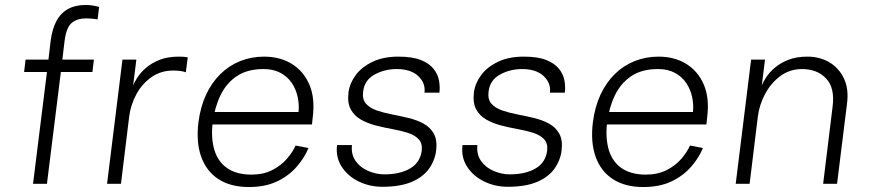

<svg xmlns="http://www.w3.org/2000/svg" viewBox="-20 -740 3509 773"><path d="M113 0 169 -450H77L83 -500H175L184 -576Q190 -623 207 -655Q224 -687 253.5 -703.5Q283 -720 325 -720Q337 -720 351.5 -718Q366 -716 379 -712L373 -662Q361 -664 349 -665Q337 -666 327 -666Q291 -666 269 -648Q247 -630 240 -575L231 -500H358L352 -450H225L169 0Z M411 0 473 -500H529L516 -396Q521 -409 533.5 -428.5Q546 -448 568 -467Q590 -486 622.5 -499Q655 -512 700 -512Q709 -512 718 -511.5Q727 -511 736 -509L728 -449Q717 -453 704 -454.5Q691 -456 677 -456Q628 -456 590 -429.5Q552 -403 529 -360.5Q506 -318 500 -270L467 0Z M982 13Q909 13 860 -18.5Q811 -50 790 -109Q769 -168 779 -248Q787 -310 809.5 -358.5Q832 -407 867 -441.5Q902 -476 947 -494Q992 -512 1043 -512Q1107 -512 1154.5 -483Q1202 -454 1225.5 -399.5Q1249 -345 1239 -267L1236 -239H825L831 -289H1182Q1185 -319 1178.5 -349.5Q1172 -380 1155 -405.5Q1138 -431 1109.5 -446.5Q1081 -462 1041 -462Q976 -462 933.5 -433.5Q891 -405 867.5 -356Q844 -307 836 -245Q829 -182 843.5 -135Q858 -88 895.5 -62.5Q933 -37 992 -37Q1040 -37 1075.5 -55Q1111 -73 1134.5 -100Q1158 -127 1170 -154L1222 -144Q1205 -103 1173 -67Q1141 -31 1094 -9Q1047 13 982 13Z M1519 12Q1468 12 1424 -9.5Q1380 -31 1355.5 -69Q1331 -107 1337 -156H1397Q1393 -118 1412 -91.5Q1431 -65 1463 -51.5Q1495 -38 1527 -38Q1591 -38 1631.5 -62Q1672 -86 1678 -134Q1681 -163 1665.5 -179.5Q1650 -196 1622.5 -205Q1595 -214 1561 -220Q1527 -226 1494 -234.5Q1461 -243 1434 -258Q1407 -273 1392.5 -299Q1378 -325 1383 -368Q1388 -405 1412 -437.5Q1436 -470 1479.5 -491Q1523 -512 1584 -512Q1640 -512 1674 -498.5Q1708 -485 1725.5 -463Q1743 -441 1747.5 -415.5Q1752 -390 1749 -367H1689Q1694 -405 1664 -433.5Q1634 -462 1577 -462Q1528 -462 1487.5 -439.5Q1447 -417 1442 -371Q1438 -340 1453.5 -322.5Q1469 -305 1496.5 -295.5Q1524 -286 1557.5 -279.5Q1591 -273 1624.5 -265Q1658 -257 1685 -242.5Q1712 -228 1726.5 -202Q1741 -176 1736 -134Q1731 -94 1707 -60.5Q1683 -27 1637 -7.5Q1591 12 1519 12Z M2024 12Q1973 12 1929 -9.5Q1885 -31 1860.5 -69Q1836 -107 1842 -156H1902Q1898 -118 1917 -91.5Q1936 -65 1968 -51.5Q2000 -38 2032 -38Q2096 -38 2136.5 -62Q2177 -86 2183 -134Q2186 -163 2170.5 -179.5Q2155 -196 2127.5 -205Q2100 -214 2066 -220Q2032 -226 1999 -234.5Q1966 -243 1939 -258Q1912 -273 1897.5 -299Q1883 -325 1888 -368Q1893 -405 1917 -437.5Q1941 -470 1984.5 -491Q2028 -512 2089 -512Q2145 -512 2179 -498.5Q2213 -485 2230.5 -463Q2248 -441 2252.5 -415.5Q2257 -390 2254 -367H2194Q2199 -405 2169 -433.5Q2139 -462 2082 -462Q2033 -462 1992.5 -439.5Q1952 -417 1947 -371Q1943 -340 1958.5 -322.5Q1974 -305 2001.5 -295.5Q2029 -286 2062.5 -279.5Q2096 -273 2129.5 -265Q2163 -257 2190 -242.5Q2217 -228 2231.5 -202Q2246 -176 2241 -134Q2236 -94 2212 -60.5Q2188 -27 2142 -7.5Q2096 12 2024 12Z M2570 13Q2497 13 2448 -18.5Q2399 -50 2378 -109Q2357 -168 2367 -248Q2375 -310 2397.5 -358.5Q2420 -407 2455 -441.5Q2490 -476 2535 -494Q2580 -512 2631 -512Q2695 -512 2742.5 -483Q2790 -454 2813.5 -399.5Q2837 -345 2827 -267L2824 -239H2413L2419 -289H2770Q2773 -319 2766.5 -349.5Q2760 -380 2743 -405.5Q2726 -431 2697.5 -446.5Q2669 -462 2629 -462Q2564 -462 2521.5 -433.5Q2479 -405 2455.5 -356Q2432 -307 2424 -245Q2417 -182 2431.5 -135Q2446 -88 2483.5 -62.5Q2521 -37 2580 -37Q2628 -37 2663.5 -55Q2699 -73 2722.5 -100Q2746 -127 2758 -154L2810 -144Q2793 -103 2761 -67Q2729 -31 2682 -9Q2635 13 2570 13Z M2942 0 3004 -500H3060L3047 -396Q3052 -409 3064.5 -428.5Q3077 -448 3099 -467Q3121 -486 3153.5 -499Q3186 -512 3231 -512Q3280 -512 3318.5 -489.5Q3357 -467 3377.5 -424.5Q3398 -382 3390 -322L3350 0H3294L3332 -310Q3342 -386 3306 -424Q3270 -462 3209 -462Q3160 -462 3122 -434Q3084 -406 3060.5 -362Q3037 -318 3031 -270L2998 0Z"/></svg>

Font: Inclusive Sans Light
Style: Italic
Weight: 300
Italic angle: -7°
Designer: Olivia King
Foundry: Olivia King
Version: Version 2.004